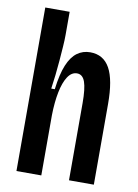

<svg xmlns="http://www.w3.org/2000/svg" viewBox="-80 -745 575 799"><g transform="rotate(10 207.5 -345.5)"><path d="M46 0V-318V-691H149V-593Q149 -572 147 -543.5Q145 -515 142.5 -483.5Q140 -452 136.5 -421Q133 -390 129 -363H144Q152 -428 168 -466.5Q184 -505 208 -522.5Q232 -540 263 -540Q319 -540 346 -491.5Q373 -443 373 -341V0H268V-326Q268 -387 258 -415.5Q248 -444 224 -444Q201 -444 185 -419.5Q169 -395 160.5 -352.5Q152 -310 151 -255V0Z"/></g></svg>

Font: Bricolage Grotesque 48pt Condensed Medium
Style: Regular
Weight: 500
Width: 3
Designer: Mathieu Triay
Foundry: Atelier Triay
Version: Version 1.001;gftools[0.9.33.dev8+g029e19f]